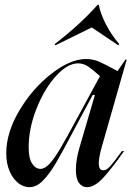

<svg xmlns="http://www.w3.org/2000/svg" viewBox="-20 -765 546 797"><path d="M305 -283 395 -449Q364 -477 345 -489.5Q326 -502 304 -502Q260 -502 212 -449Q164 -396 131.5 -314Q99 -232 99 -153Q99 -107 113.5 -85.5Q128 -64 148 -64Q166 -64 186 -85.5Q206 -107 231.5 -150.5Q257 -194 305 -283ZM337 -520Q366 -520 391.5 -509Q417 -498 468 -470L501 -518H506L403 -157Q390 -111 390 -88Q390 -58 409 -58Q422 -58 437.5 -75Q453 -92 486 -138H495Q446 -68 409.5 -28Q373 12 341 12Q321 12 308 -5.5Q295 -23 295 -60Q295 -103 311 -156L374 -371H365L315 -278L283 -218Q237 -130 210.5 -85.5Q184 -41 157.5 -14.5Q131 12 102 12Q78 12 56 -5Q34 -22 20 -54Q6 -86 6 -129Q6 -215 60.5 -306.5Q115 -398 193.5 -459Q272 -520 337 -520ZM385 -745H390Q398 -705 421 -661.5Q444 -618 475 -582L471 -577L361 -651L210 -577L207 -582Q257 -620 304.5 -663.5Q352 -707 385 -745Z"/></svg>

Font: Nyght Serif Italic
Style: Regular
Weight: 400
Italic angle: -16°
Designer: Maksym Kobuzan
Version: Version 0.410